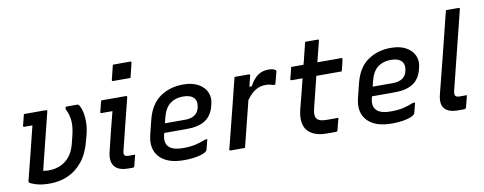

<svg xmlns="http://www.w3.org/2000/svg" viewBox="-66 -1099 3601 1429"><g transform="rotate(-10 1735.0 -385.0)"><path d="M113 -534H280Q291 -534 288 -523Q265 -429 241 -334.5Q217 -240 194 -146Q191 -133 188 -120Q185 -107 181 -93Q189 -92 198.5 -90.5Q208 -89 222 -89Q298 -89 351.5 -130.5Q405 -172 426 -255L439 -307Q456 -374 452.5 -422.5Q449 -471 425 -517L429 -534H514Q523 -534 527 -529Q540 -514 549 -480Q558 -446 558.5 -401Q559 -356 547 -307L533 -255Q510 -164 463 -105.5Q416 -47 352.5 -19Q289 9 215 9Q151 9 111 -4Q71 -17 62 -25Q59 -29 60 -37Q86 -138 111 -238.5Q136 -339 161 -440H100Q89 -440 92 -451Q96 -467 102 -490Q108 -513 113 -534Z M697 -534H884Q895 -534 892 -523Q868 -428 844.5 -333.5Q821 -239 797 -142Q788 -111 798 -101Q806 -93 829 -93H876Q871 -73 865.5 -51.5Q860 -30 855 -9Q853 0 842 0H809Q754 0 725 -19.5Q696 -39 689 -72Q682 -105 692 -145Q710 -221 728.5 -294.5Q747 -368 766 -441H684Q673 -441 676 -452Q681 -472 686.5 -493Q692 -514 697 -534ZM829 -781H960Q971 -781 968 -770L941 -661H810Q799 -661 802 -672Z M1317 -545Q1387 -545 1432 -519.5Q1477 -494 1495 -452.5Q1513 -411 1499 -361L1495 -345Q1476 -277 1425.5 -245.5Q1375 -214 1289 -214H1117L1116 -209Q1098 -143 1128 -112Q1157 -79 1237 -79Q1291 -79 1329 -87.5Q1367 -96 1409 -113H1425Q1421 -94 1415.5 -74.5Q1410 -55 1405 -35Q1404 -31 1400 -27Q1384 -11 1338 0Q1292 11 1228 11Q1103 11 1044.5 -51.5Q986 -114 1013 -222L1040 -330Q1069 -443 1143.5 -494Q1218 -545 1317 -545ZM1301 -457Q1243 -457 1203 -426.5Q1163 -396 1145 -325L1135 -284H1289Q1331 -284 1358.5 -301.5Q1386 -319 1395 -356Q1407 -406 1380 -433Q1369 -444 1349.5 -450.5Q1330 -457 1301 -457Z M1690 0H1581Q1570 0 1573 -11Q1575 -17 1583 -48.5Q1591 -80 1603 -128Q1615 -176 1629 -231Q1643 -286 1656.5 -339.5Q1670 -393 1680 -435Q1688 -466 1694.5 -491.5Q1701 -517 1705 -534H1813Q1824 -534 1821 -523Q1817 -507 1812 -486.5Q1807 -466 1801 -443H1819Q1846 -494 1880 -519Q1914 -544 1962 -544Q1984 -544 1997.5 -539.5Q2011 -535 2016 -530Q2020 -526 2019 -520Q2012 -495 2007 -473Q2002 -451 1994 -425H1977Q1967 -429 1954 -432Q1941 -435 1921 -435Q1883 -435 1849 -416.5Q1815 -398 1777 -347Q1756 -264 1733 -171.5Q1710 -79 1690 0Z M2414 -100Q2407 -77 2402 -55.5Q2397 -34 2391 -11Q2388 0 2377 0H2309Q2209 0 2164 -52.5Q2119 -105 2145 -212Q2160 -269 2174 -324.5Q2188 -380 2202 -436H2120Q2108 -436 2111 -447Q2117 -470 2122.5 -490.5Q2128 -511 2133 -534H2226Q2231 -551 2235.5 -568.5Q2240 -586 2244 -604L2268 -700H2362Q2374 -700 2370 -689Q2360 -650 2350.5 -611.5Q2341 -573 2331 -534H2511Q2523 -534 2519 -523Q2514 -500 2509 -479.5Q2504 -459 2498 -436H2306Q2292 -380 2278 -323.5Q2264 -267 2250 -211Q2232 -143 2253 -121Q2264 -109 2283 -104.5Q2302 -100 2330 -100Z M2887 -545Q2957 -545 3002 -519.5Q3047 -494 3065 -452.5Q3083 -411 3069 -361L3065 -345Q3046 -277 2995.5 -245.5Q2945 -214 2859 -214H2687L2686 -209Q2668 -143 2698 -112Q2727 -79 2807 -79Q2861 -79 2899 -87.5Q2937 -96 2979 -113H2995Q2991 -94 2985.5 -74.5Q2980 -55 2975 -35Q2974 -31 2970 -27Q2954 -11 2908 0Q2862 11 2798 11Q2673 11 2614.5 -51.5Q2556 -114 2583 -222L2610 -330Q2639 -443 2713.5 -494Q2788 -545 2887 -545ZM2871 -457Q2813 -457 2773 -426.5Q2733 -396 2715 -325L2705 -284H2859Q2901 -284 2928.5 -301.5Q2956 -319 2965 -356Q2977 -406 2950 -433Q2939 -444 2919.5 -450.5Q2900 -457 2871 -457Z M3313 -639Q3319 -665 3326.5 -694Q3334 -723 3341 -750H3436Q3447 -750 3444 -739Q3407 -592 3370.5 -444.5Q3334 -297 3297 -150Q3290 -122 3298 -111Q3305 -100 3331 -100H3385Q3379 -78 3373.5 -56Q3368 -34 3362 -11Q3361 -5 3356.5 -2.5Q3352 0 3348 0H3294Q3232 0 3200.5 -33Q3169 -66 3188 -142Q3220 -266 3251 -390.5Q3282 -515 3313 -639Z"/></g></svg>

Font: Recursive Sn Lnr St Med
Style: Italic
Weight: 500
Italic angle: -15°
Version: Version 1.079;hotconv 1.0.112;makeotfexe 2.5.65598; ttfautoh